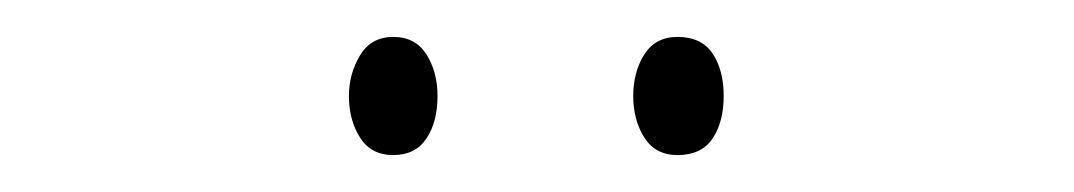

<svg xmlns="http://www.w3.org/2000/svg" viewBox="-20 -720 582 104"><path d="M169 -668Q169 -680 175 -690Q181 -700 193 -700Q205 -700 211 -690.5Q217 -681 217 -668Q217 -654 211 -645Q205 -636 193 -636Q181 -636 175 -645.5Q169 -655 169 -668ZM323 -668Q323 -681 329 -690.5Q335 -700 347 -700Q360 -700 366 -691Q372 -682 372 -668Q372 -654 366 -645Q360 -636 347 -636Q335 -636 329 -645.5Q323 -655 323 -668Z"/></svg>

Font: Noto Sans Georgian Condensed Thin
Style: Regular
Weight: 100
Width: 3
Designer: Monotype Design Team, Akaki Razmadze
Foundry: Google LLC
Version: Version 2.005; ttfautohint (v1.8.4.7-5d5b)